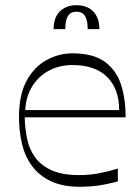

<svg xmlns="http://www.w3.org/2000/svg" viewBox="-20 -702 539 738"><path d="M289 16Q220 16 174.5 -6Q129 -28 102 -65.5Q75 -103 64 -151Q53 -199 53 -252Q53 -338 82.5 -392Q112 -446 159.5 -471.5Q207 -497 258 -497Q339 -497 383.5 -464Q428 -431 445.5 -376Q463 -321 463 -251H75Q76 -207 84.5 -167Q93 -127 116 -96Q139 -65 179.5 -47Q220 -29 283 -29Q323 -29 358 -35.5Q393 -42 433 -54V-5Q390 7 356 11.5Q322 16 289 16ZM438 -279Q438 -360 392 -406Q346 -452 258 -452Q210 -452 170 -431.5Q130 -411 105 -372Q80 -333 77 -279ZM186 -590Q186 -620 197 -640.5Q208 -661 228 -671.5Q248 -682 274 -682Q301 -682 320.5 -671.5Q340 -661 351 -640.5Q362 -620 362 -590H317Q317 -625 306.5 -641Q296 -657 274 -657Q252 -657 241.5 -641Q231 -625 231 -590Z"/></svg>

Font: Ojuju Light
Style: Regular
Weight: 300
Designer: Chisaokwu Joboson, Mirko Velimirovic
Foundry: Udi Foundry
Version: Version 1.000